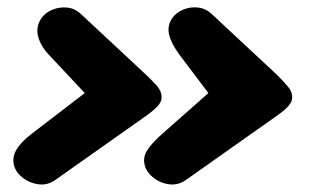

<svg xmlns="http://www.w3.org/2000/svg" viewBox="-20 -556 860 521"><path d="M380.5 -244.5 130.5 -68Q109.5 -53 85.5 -55.8Q61.5 -58.5 42.8 -72.8Q24 -87 18.5 -105.5Q12 -127.5 24 -148.8Q36 -170 66 -193L210 -303.5L112.5 -407.5Q89.5 -432 83.2 -458Q77 -484 92 -506Q102.5 -521.5 121.8 -529.5Q141 -537.5 162 -535.5Q183 -533.5 199.5 -518L375.5 -354Q388.5 -342 404 -325Q419.5 -308 418.5 -290Q418 -280 409 -269.5Q400 -259 380.5 -244.5ZM735 -244.5 485 -68Q464 -53 440 -55.8Q416 -58.5 397.5 -72.8Q379 -87 373.5 -105Q366.5 -127.5 379.2 -147.8Q392 -168 420.5 -193L545.5 -303.5L467 -407.5Q445 -437 439 -461.5Q433 -486 447.5 -507Q458.5 -522.5 477.8 -530.2Q497 -538 517.8 -535.5Q538.5 -533 554.5 -518L730.5 -354Q746 -339 760.5 -322Q775 -305 772.5 -287.5Q771.5 -279 763 -268.8Q754.5 -258.5 735 -244.5Z"/></svg>

Font: Edu SA Hand Cursive
Style: Regular
Weight: 400
Designer: Tina and Corey Anderson, Eben Sorkin, Mirko Velimirovic
Foundry: Google for Education
Version: Version 2.000